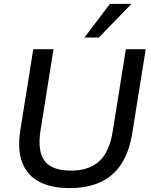

<svg xmlns="http://www.w3.org/2000/svg" viewBox="-20 -958 775 987"><path d="M337 9Q244 9 182 -23.5Q120 -56 94.5 -122Q69 -188 84 -286L151 -705H255L188 -285Q172 -183 208.5 -132Q245 -81 347 -81Q437 -81 490 -129Q543 -177 560 -286L627 -705H729L661 -280Q646 -181 605 -117Q564 -53 497 -22Q430 9 337 9ZM414 -765 545 -938H656L488 -765Z"/></svg>

Font: Mulish ExtraLight SemiBold
Style: Italic
Weight: 600
Italic angle: -9°
Version: Version 3.603